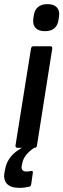

<svg xmlns="http://www.w3.org/2000/svg" viewBox="-56 -716 307 930"><path d="M30 0Q18 0 19 -11L94 -480Q96 -492 106 -492H188Q199 -492 197 -480L123 -11Q121 0 112 0ZM161 -565Q132 -565 117 -580Q102 -595 105 -623L107 -637Q114 -696 174 -696Q204 -696 219 -680.5Q234 -665 230 -637L228 -623Q221 -565 161 -565ZM38 194Q-5 194 -23 173.5Q-41 153 -34 117L-31 103Q-23 60 8.5 30Q40 0 99 -23L118 -6Q86 15 70.5 34.5Q55 54 51 79L49 88Q45 115 73 115Q79 115 84 114Q89 113 94 112Q105 110 103 122L95 177Q94 187 83 189Q72 191 61.5 192.5Q51 194 38 194Z"/></svg>

Font: Sofia Sans Condensed
Style: Bold Italic
Weight: 700
Italic angle: -9°
Version: Version 4.100